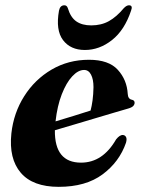

<svg xmlns="http://www.w3.org/2000/svg" viewBox="-20 -695 532 726"><path d="M456.5 -155.5Q431.5 -83 368 -35.8Q304.5 11.5 202 11.5Q104 11.5 58.5 -41.8Q13 -95 23 -190.5Q31.5 -268 71.5 -331.2Q111.5 -394.5 175 -431.8Q238.5 -469 316.5 -469Q391 -469 425.5 -431Q460 -393 463 -340Q464 -321 478 -318Q489 -316 489 -306.5Q489 -300 483.8 -294.2Q478.5 -288.5 464.5 -284.5Q448.5 -280 416.5 -270.5Q384.5 -261 344.2 -249Q304 -237 263 -224.8Q222 -212.5 187.5 -202.5Q186 -80 286.5 -80Q368.5 -80 419 -168Q433 -185.5 445 -184.5Q452.5 -184 456.5 -177Q460.5 -170 456.5 -155.5ZM298 -430.5Q275.5 -430.5 253 -406.2Q230.5 -382 213.5 -338.2Q196.5 -294.5 190 -236Q223.5 -246 259.8 -257.2Q296 -268.5 322.5 -277Q327 -293.5 330 -315.8Q333 -338 333.5 -365.5Q333.5 -395 324.2 -412.8Q315 -430.5 298 -430.5ZM325 -599Q363 -599 392 -615.2Q421 -631.5 448 -664Q458.5 -675 467.5 -675Q483.5 -675 475.5 -654.5Q451 -581 403.5 -543.5Q356 -506 301 -506Q246.5 -506 218.2 -543.5Q190 -581 203 -654.5Q207 -675 223.5 -675Q233 -675 236.5 -664Q247 -629 268.8 -614Q290.5 -599 325 -599Z"/></svg>

Font: Fraunces 72pt S000
Style: Bold Italic
Weight: 700
Italic angle: -16°
Version: Version 1.000; ttfautohint (v1.8.3)